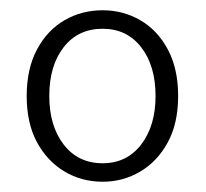

<svg xmlns="http://www.w3.org/2000/svg" viewBox="-20 -750 401 374"><path d="M180 -396Q139 -396 105.5 -416Q72 -436 52 -473Q32 -510 32 -563Q32 -616 52 -653.5Q72 -691 105.5 -710.5Q139 -730 180 -730Q220 -730 253.5 -710.5Q287 -691 307 -653.5Q327 -616 327 -563Q327 -510 307 -473Q287 -436 253.5 -416Q220 -396 180 -396ZM180 -432Q227 -432 255 -468.5Q283 -505 283 -563Q283 -622 255 -658Q227 -694 180 -694Q132 -694 104 -658Q76 -622 76 -563Q76 -505 104 -468.5Q132 -432 180 -432Z"/></svg>

Font: Assistant ExtraLight Light
Style: Regular
Weight: 300
Version: Version 3.000